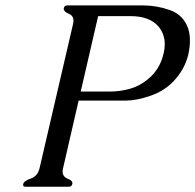

<svg xmlns="http://www.w3.org/2000/svg" viewBox="-20 -706 738 726"><path d="M218.8 -71.3Q216.8 -63.5 216.8 -57.1Q216.8 -37.6 236.6 -30Q256.3 -22.5 253.4 -10.3Q251 0 241.2 0H75.7Q67.4 0 67.4 -6.8Q67.4 -8.3 67.9 -10.3Q70.8 -22.5 96.7 -31Q122.6 -39.6 129.9 -71.3L255.9 -613.8Q257.8 -621.6 257.8 -627.4Q257.8 -647 239.5 -654.3Q221.2 -661.6 221.2 -672.4Q221.2 -673.8 221.2 -675.3Q223.6 -685.5 233.9 -685.5H522Q572.3 -685.5 622.8 -667.7Q673.3 -649.9 691.4 -598.6Q698.2 -577.6 698.2 -552.2Q698.2 -527.8 691.9 -499Q678.2 -443.8 637.2 -399.9Q602.1 -362.3 549.3 -344Q496.6 -325.7 456.5 -325.7H277.3ZM351.1 -645 285.2 -359.9H398.4Q432.1 -359.9 469 -369.6Q505.9 -379.4 536.6 -404.3Q584.5 -441.9 598.6 -503.9Q603 -522 603 -538.6Q603 -575.7 581.1 -603.5Q547.4 -645 474.1 -645Z"/></svg>

Font: Caudex
Style: Italic
Weight: 400
Italic angle: -13°
Version: Version 1.04